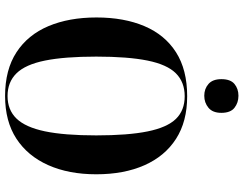

<svg xmlns="http://www.w3.org/2000/svg" viewBox="-124 -848 982 775"><g transform="rotate(90 367.5 -461.0)"><path d="M368 10Q262 10 191.5 -36Q121 -82 86 -165Q51 -248 51 -359Q51 -470 86 -552.5Q121 -635 191.5 -680Q262 -725 369 -725Q471 -725 541 -680Q611 -635 647.5 -552.5Q684 -470 684 -358Q684 -247 647 -164Q610 -81 540 -35.5Q470 10 368 10ZM368 0Q424 0 459 -36Q494 -72 510.5 -150.5Q527 -229 527 -358Q527 -486 511 -565Q495 -644 460.5 -679.5Q426 -715 369 -715Q312 -715 276.5 -679.5Q241 -644 225 -565Q209 -486 209 -358Q209 -230 225 -151Q241 -72 276.5 -36Q312 0 368 0ZM367 -794Q339 -794 319.5 -811Q300 -828 300 -863Q300 -900 319.5 -916Q339 -932 367 -932Q395 -932 415.5 -916Q436 -900 436 -863Q436 -828 415.5 -811Q395 -794 367 -794Z"/></g></svg>

Font: Noto Serif Display SemiCondensed
Style: Bold
Weight: 700
Width: 4
Designer: Monotype Design Team
Foundry: Monotype Imaging Inc.
Version: Version 2.009